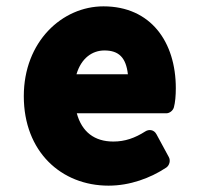

<svg xmlns="http://www.w3.org/2000/svg" viewBox="-20 -548 636 605"><path d="M55 -245C55 -70 173 37 322 37C390 37 454 13 504 -20C514 -27 518 -42 512 -53L473 -125C465 -140 449 -141 438 -134C405 -113 374 -102 337 -102C278 -102 238 -132 222 -191H504C514 -191 525 -199 528 -210C532 -225 534 -246 534 -270C534 -416 455 -528 306 -528C176 -528 55 -417 55 -245ZM221 -314C236 -365 271 -389 309 -389C354 -389 377 -367 383 -314Z"/></svg>

Font: Falling Sky
Style: Blk
Weight: 900
Designer: Paul D. Hunt
Foundry: Adobe Systems Incorporated
Version: Version 1.02